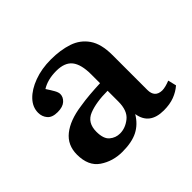

<svg xmlns="http://www.w3.org/2000/svg" viewBox="-100 -867 629 629"><g transform="rotate(-45 215.0 -552.0)"><path d="M147 -362Q103 -362 69 -385Q35 -408 35 -461Q35 -505 67 -530.5Q99 -556 156 -564Q180 -568 204.5 -570Q229 -572 254 -573V-614Q254 -660 237 -681.5Q220 -703 181 -703Q141 -703 114 -686Q124 -671 130.5 -659.5Q137 -648 137 -640Q137 -626 125 -615Q113 -604 89 -604Q64 -604 53 -617Q42 -630 42 -648Q42 -674 62 -695Q82 -716 117 -729Q152 -742 195 -742Q239 -742 273.5 -730.5Q308 -719 328 -690Q348 -661 348 -610V-448Q348 -413 381 -412Q389 -412 398.5 -414.5Q408 -417 418 -421L425 -392Q409 -378 388 -370Q367 -362 339 -362Q273 -362 264 -420Q246 -390 218.5 -376Q191 -362 147 -362ZM184 -410Q209 -410 231.5 -428Q254 -446 254 -488V-538Q201 -538 167 -524.5Q133 -511 133 -469Q133 -436 148.5 -423Q164 -410 184 -410Z"/></g></svg>

Font: Literata 36pt Medium
Style: Regular
Weight: 500
Designer: Latin by Veronika Burian and Jose Scaglione. Greek by Irene Vlachou. Cyrillic by Vera Evstafieva.
Foundry: TypeTogether
Version: Version 3.002